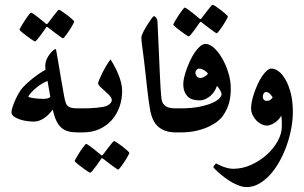

<svg xmlns="http://www.w3.org/2000/svg" viewBox="-20 -551 1264 799"><path d="M347.7 -50.3Q347.7 -44.4 346.9 -35.9Q346.2 -27.3 343.5 -19.3Q340.8 -11.2 335.4 -5.6Q330.1 0 320.8 0H302.7Q280.3 0 263.9 -4.4Q247.6 -8.8 235.4 -19.5Q223.1 -30.3 214.4 -48.6Q205.6 -66.9 199.2 -95.2Q193.4 -86.9 185.1 -77.9Q176.8 -68.8 166.7 -61.5Q156.7 -54.2 145 -49.6Q133.3 -44.9 120.6 -44.9Q110.4 -44.9 94.5 -46.9Q78.6 -48.8 64 -53.5Q49.3 -58.1 38.6 -65.7Q27.8 -73.2 27.8 -84.5Q27.8 -90.3 31 -101.6Q34.2 -112.8 39.6 -125.7Q44.9 -138.7 51.8 -151.9Q58.6 -165 65.9 -175.8Q72.3 -185.1 85.7 -198Q99.1 -210.9 114.7 -223.6Q130.4 -236.3 145.5 -246.3Q160.6 -256.3 169.4 -260.3Q168.9 -264.6 168.7 -267.8Q168.5 -271 168.5 -275.4Q168.5 -278.8 168.5 -280.3Q168.5 -281.7 168.9 -285.2Q169.9 -295.9 175.3 -306.9Q180.7 -317.9 187.7 -326.9Q194.8 -335.9 201.7 -341.6Q208.5 -347.2 212.4 -347.2Q212.9 -347.2 214.1 -340.1Q215.3 -333 217.3 -321.8Q219.2 -310.5 221.7 -296.4Q224.1 -282.2 226.6 -268.1Q230 -246.1 233.9 -224.1Q237.8 -202.1 241 -183.8Q244.1 -165.5 246.6 -152.3Q249 -139.2 250 -135.7Q252 -127.4 254.4 -121.1Q256.8 -114.7 262 -109.9Q267.1 -105 276.6 -102.5Q286.1 -100.1 302.7 -100.1H320.8Q330.1 -100.1 335.4 -94.5Q340.8 -88.9 343.5 -80.8Q346.2 -72.8 346.9 -64.5Q347.7 -56.2 347.7 -50.3ZM189.5 -147.5Q187 -158.7 184.1 -177.7Q181.2 -196.8 177.7 -214.4Q159.2 -206.5 144.3 -196Q129.4 -185.5 119.1 -175.5Q108.9 -165.5 103.3 -158Q97.7 -150.4 97.7 -148.9Q97.7 -147.5 103.8 -145.8Q109.9 -144 119.1 -142.6Q128.4 -141.1 139.4 -140.4Q150.4 -139.6 160.2 -139.6Q172.4 -139.6 178.2 -141.6Q184.1 -143.6 189.5 -147.5ZM225.1 -510.3Q228 -510.3 238.3 -503.4Q248.5 -496.6 259.8 -488Q271 -479.5 279.8 -471.4Q288.6 -463.4 288.6 -461.4Q288.6 -459.5 285.6 -453.6Q282.7 -447.8 278.1 -439.9Q273.4 -432.1 267.8 -423.6Q262.2 -415 257.1 -408Q252 -400.9 247.8 -396.2Q243.7 -391.6 242.2 -391.6Q240.2 -391.6 230.7 -398.4Q221.2 -405.3 210 -413.6L180.7 -436Q177.7 -439 174.3 -439Q172.9 -439 170.4 -434.6Q159.2 -418.9 150.4 -406.2Q142.6 -395.5 135.3 -387Q127.9 -378.4 125.5 -378.4Q124.5 -378.4 119.4 -381.6Q114.3 -384.8 106.9 -389.9Q99.6 -395 91.8 -400.9Q84 -406.7 77.1 -412.1Q70.3 -417.5 65.9 -421.6Q61.5 -425.8 61.5 -427.2Q61.5 -429.2 64.7 -435.1Q67.9 -440.9 72.8 -449Q77.6 -457 83.3 -465.8Q88.9 -474.6 94.2 -481.7Q99.6 -488.8 103.5 -493.7Q107.4 -498.5 108.4 -498.5Q111.8 -498.5 121.6 -491.5Q131.3 -484.4 142.1 -476.1Q154.8 -466.3 168.9 -454.1Q171.9 -450.7 174.3 -450.7Q175.8 -450.7 177 -451.7Q178.2 -452.6 180.7 -456.1Q191.9 -470.7 201.2 -482.9Q209 -493.2 216.1 -501.7Q223.1 -510.3 225.1 -510.3Z M488.3 -172.9Q488.3 -137.7 477.3 -106.4Q466.3 -75.2 445.3 -51.5Q424.3 -27.8 394 -13.9Q363.8 0 325.7 0H306.6Q295.4 0 288.8 -10.5Q282.2 -21 282.2 -50.8Q282.2 -65.4 284.4 -75.2Q286.6 -85 290.3 -90.3Q293.9 -95.7 298.3 -97.9Q302.7 -100.1 306.6 -100.1H325.7Q337.4 -100.1 352.3 -100.6Q367.2 -101.1 381.8 -102.5Q396.5 -104 408.9 -106.2Q421.4 -108.4 428.2 -112.3Q437.5 -117.7 441.4 -123.8Q445.3 -129.9 445.3 -133.8Q445.3 -143.1 436.3 -152.8Q427.2 -162.6 416.7 -171.9Q406.2 -181.2 397.2 -189.7Q388.2 -198.2 388.2 -205.1Q388.2 -208 393.1 -219.7Q397.9 -231.4 405.3 -246.3Q412.6 -261.2 421.9 -276.9Q431.2 -292.5 439.9 -303.7Q448.2 -291 456.8 -275.1Q465.3 -259.3 472.4 -241.9Q479.5 -224.6 483.9 -206.8Q488.3 -189 488.3 -172.9ZM454.6 36.1Q457.5 36.1 467.8 43Q478 49.8 489.3 58.3Q500.5 66.9 509.3 75Q518.1 83 518.1 85Q518.1 86.9 515.1 92.8Q512.2 98.6 507.6 106.4Q502.9 114.3 497.3 122.8Q491.7 131.3 486.6 138.4Q481.4 145.5 477.3 150.1Q473.1 154.8 471.7 154.8Q469.7 154.8 460.2 147.9Q450.7 141.1 439.5 132.8L410.2 110.4Q407.2 107.4 403.8 107.4Q402.3 107.4 399.9 111.8Q388.7 127.4 379.9 140.1Q372.1 150.9 364.7 159.4Q357.4 168 355 168Q354 168 348.9 164.8Q343.8 161.6 336.4 156.5Q329.1 151.4 321.3 145.5Q313.5 139.6 306.6 134.3Q299.8 128.9 295.4 124.8Q291 120.6 291 119.1Q291 117.2 294.2 111.3Q297.4 105.5 302.2 97.4Q307.1 89.4 312.7 80.6Q318.4 71.8 323.7 64.7Q329.1 57.6 333 52.7Q336.9 47.9 337.9 47.9Q341.3 47.9 351.1 54.9Q360.8 62 371.6 70.3Q384.3 80.1 398.4 92.3Q401.4 95.7 403.8 95.7Q405.3 95.7 406.5 94.7Q407.7 93.8 410.2 90.3Q421.4 75.7 430.7 63.5Q438.5 53.2 445.6 44.7Q452.6 36.1 454.6 36.1Z M710.4 0Q667 0 639.9 -22.5Q612.8 -44.9 604 -97.2Q598.1 -132.3 592.5 -182.4Q586.9 -232.4 580.1 -293Q577.6 -314.9 575.4 -330.3Q573.2 -345.7 571.8 -357.4Q570.3 -369.1 569.3 -377.9Q568.4 -386.7 568.4 -395Q568.4 -402.3 575.7 -417Q583 -431.6 592.3 -446.5Q601.6 -461.4 609.9 -472.7Q618.2 -483.9 620.1 -483.9Q624.5 -483.9 629.6 -477.5Q634.8 -471.2 635.3 -461.4Q638.7 -392.1 640.9 -340.6Q643.1 -289.1 644.8 -250.7Q646.5 -212.4 648.2 -185.3Q649.9 -158.2 652.3 -138.2Q653.8 -127 658.9 -119.6Q664.1 -112.3 671.6 -107.9Q679.2 -103.5 689.2 -101.8Q699.2 -100.1 710.4 -100.1H727.5Q738.8 -100.1 745.4 -90.6Q752 -81.1 752 -53.2Q752 -23.4 744.6 -11.7Q737.3 0 727.5 0Z M940.4 -182.6Q940.4 -147.9 932.9 -121.3Q925.3 -94.7 907.2 -68.4Q901.4 -59.6 887.5 -47.9Q873.5 -36.1 851.6 -25.4Q829.6 -14.6 799.6 -7.3Q769.5 0 731.4 0H713.4Q704.1 0 698.7 -5.6Q693.4 -11.2 690.7 -19.3Q688 -27.3 687.3 -35.9Q686.5 -44.4 686.5 -50.3Q686.5 -56.2 687.3 -64.5Q688 -72.8 690.7 -80.8Q693.4 -88.9 698.7 -94.5Q704.1 -100.1 713.4 -100.1H731.4Q775.9 -100.1 808.1 -106.4Q840.3 -112.8 861.3 -121.8Q882.3 -130.9 892.1 -140.9Q901.9 -150.9 901.9 -158.2Q901.9 -165.5 895.8 -176Q889.6 -186.5 882.8 -193.8Q879.9 -184.1 873.5 -173.3Q867.2 -162.6 857.7 -153.8Q848.1 -145 835.9 -139.2Q823.7 -133.3 809.6 -133.3Q796.4 -133.3 784.2 -136.5Q772 -139.6 762.9 -147.7Q753.9 -155.8 748.3 -168.9Q742.7 -182.1 742.7 -202.1Q742.7 -212.4 746.3 -228.5Q750 -244.6 756.6 -263.2Q763.2 -281.7 772 -300.3Q780.8 -318.8 791.3 -334Q801.8 -349.1 813 -358.6Q824.2 -368.2 835.9 -368.2Q852.5 -368.2 870.8 -351.6Q889.2 -335 904.5 -308.3Q919.9 -281.7 930.2 -248.5Q940.4 -215.3 940.4 -182.6ZM844.7 -244.6Q844.7 -246.1 841.6 -249.5Q838.4 -252.9 833 -256.6Q827.6 -260.3 821 -262.9Q814.5 -265.6 808.1 -265.6Q802.7 -265.6 797.9 -259.8Q793 -253.9 793 -248.5Q793 -242.7 797.9 -234.6Q802.7 -226.6 814 -226.6Q819.8 -226.6 825.2 -229Q830.6 -231.4 835 -234.4Q839.4 -237.3 842 -240.2Q844.7 -243.2 844.7 -244.6ZM864.7 -531.2Q867.7 -531.2 877.9 -524.4Q888.2 -517.6 899.4 -509Q910.6 -500.5 919.4 -492.4Q928.2 -484.4 928.2 -482.4Q928.2 -480.5 925.3 -474.6Q922.4 -468.8 917.7 -460.9Q913.1 -453.1 907.5 -444.6Q901.9 -436 896.7 -429Q891.6 -421.9 887.5 -417.2Q883.3 -412.6 881.8 -412.6Q879.9 -412.6 870.4 -419.4Q860.8 -426.3 849.6 -434.6L820.3 -457Q817.4 -460 814 -460Q812.5 -460 810.1 -455.6Q798.8 -439.9 790 -427.2Q782.2 -416.5 774.9 -408Q767.6 -399.4 765.1 -399.4Q764.2 -399.4 759 -402.6Q753.9 -405.8 746.6 -410.9Q739.3 -416 731.4 -421.9Q723.6 -427.7 716.8 -433.1Q710 -438.5 705.6 -442.6Q701.2 -446.8 701.2 -448.2Q701.2 -450.2 704.3 -456.1Q707.5 -461.9 712.4 -470Q717.3 -478 722.9 -486.8Q728.5 -495.6 733.9 -502.7Q739.3 -509.8 743.2 -514.6Q747.1 -519.5 748 -519.5Q751.5 -519.5 761.2 -512.5Q771 -505.4 781.7 -497.1Q794.4 -487.3 808.6 -475.1Q811.5 -471.7 814 -471.7Q815.4 -471.7 816.7 -472.7Q817.9 -473.6 820.3 -477.1Q831.5 -491.7 840.8 -503.9Q848.6 -514.2 855.7 -522.7Q862.8 -531.2 864.7 -531.2Z M1198.7 -85.4Q1198.7 -51.8 1191.9 -15.6Q1185.1 20.5 1172.6 55.4Q1160.2 90.3 1142.6 121.6Q1125 152.8 1103.8 176.3Q1082.5 199.7 1057.9 213.6Q1033.2 227.5 1006.8 227.5Q991.7 227.5 975.6 221.7Q959.5 215.8 943.8 206.8Q928.2 197.8 914.6 187.5Q900.9 177.2 890.4 168Q879.9 158.7 873.8 152.1Q867.7 145.5 867.7 144.5Q867.7 143.6 869.1 141.1Q870.6 138.7 872.6 136Q874.5 133.3 876.5 131.3Q878.4 129.4 879.4 129.4Q880.9 129.4 887 132.8Q893.1 136.2 902.8 140.4Q912.6 144.5 925 147.9Q937.5 151.4 951.2 151.4Q988.3 151.4 1024.4 135.3Q1060.5 119.1 1089.1 93.8Q1117.7 68.4 1135.3 36.9Q1152.8 5.4 1152.8 -24.9Q1152.8 -37.1 1152.6 -48.1Q1152.3 -59.1 1150.9 -69.8Q1145 -59.6 1137.2 -51.8Q1129.4 -43.9 1120.8 -38.8Q1112.3 -33.7 1104.5 -31Q1096.7 -28.3 1090.8 -28.3Q1081.1 -28.3 1069.6 -33.4Q1058.1 -38.6 1048.3 -48.1Q1038.6 -57.6 1031.7 -71.3Q1024.9 -85 1024.9 -101.6Q1024.9 -114.3 1028.6 -131.3Q1032.2 -148.4 1038.6 -166.5Q1044.9 -184.6 1053.2 -202.4Q1061.5 -220.2 1071 -234.4Q1080.6 -248.5 1090.6 -257.1Q1100.6 -265.6 1109.9 -265.6Q1124.5 -265.6 1140.1 -253.7Q1155.8 -241.7 1168.7 -218.8Q1181.6 -195.8 1190.2 -162.4Q1198.7 -128.9 1198.7 -85.4ZM1114.7 -146Q1110.4 -152.8 1103.3 -160.4Q1096.2 -168 1087.4 -168Q1081.5 -168 1077.6 -162.4Q1073.7 -156.7 1073.7 -147Q1073.7 -140.6 1078.1 -136Q1082.5 -131.3 1089.4 -131.3Q1099.1 -131.3 1105.7 -136Q1112.3 -140.6 1114.7 -146Z"/></svg>

Font: Scheherazade
Style: Bold
Weight: 700
Version: Version 2.100 (build 932/914)